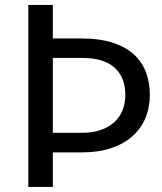

<svg xmlns="http://www.w3.org/2000/svg" viewBox="-20 -736 638 756"><path d="M303 -213Q344.5 -213 376.2 -224Q408 -235 429.8 -254.8Q451.5 -274.5 462.5 -302Q473.5 -329.5 473.5 -362.5Q473.5 -431 431.2 -469.5Q389 -508 303 -508H188V-213ZM303 -584.5Q371 -584.5 421.2 -568.8Q471.5 -553 504.5 -524Q537.5 -495 553.8 -454Q570 -413 570 -362.5Q570 -312.5 552.5 -271Q535 -229.5 501.2 -199.5Q467.5 -169.5 417.8 -152.8Q368 -136 303 -136H188V0H91.5V-716.5H188V-584.5Z"/></svg>

Font: Lato-Regular
Style: Regular
Weight: 400
Designer: Lukasz Dziedzic with Adam Twardoch and Botio Nikoltchev
Foundry: tyPoland Lukasz Dziedzic
Version: Version 2.015; 2015-08-06; http://www.latofonts.com/